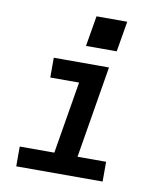

<svg xmlns="http://www.w3.org/2000/svg" viewBox="-83 -811 766 880"><g transform="rotate(10 300.0 -370.5)"><path d="M52 0V-92H213L269 -428H135V-520H392L321 -92H454V0ZM271 -599 295 -741H438L414 -599Z"/></g></svg>

Font: Iosevka SS04 SmBd Ex Obl
Style: Regular
Weight: 600
Width: 7
Italic angle: -9°
Monospace: yes
Designer: Belleve Invis
Foundry: Belleve Invis
Version: Version 19.0.0; ttfautohint (v1.8.4)